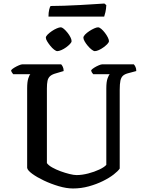

<svg xmlns="http://www.w3.org/2000/svg" viewBox="-20 -1069 827 1089"><path d="M394 0Q357 0 313 -13Q269 -26 229 -45Q189 -64 162.5 -83.5Q136 -103 134 -117V-568Q134 -605 140.5 -624.5Q147 -644 152 -648H55Q52 -653 48 -657.5Q44 -662 43 -671Q49 -678 61.5 -685.5Q74 -693 87 -698.5Q100 -704 106 -704H327Q332 -699 336.5 -689.5Q341 -680 341 -666L297 -653Q275 -647 264 -637Q253 -627 249.5 -610.5Q246 -594 246 -567V-144Q255 -131 276.5 -119Q298 -107 324 -97.5Q350 -88 374.5 -82Q399 -76 414 -76Q445 -76 480 -85Q515 -94 543.5 -107.5Q572 -121 583 -134V-568Q583 -606 590.5 -625.5Q598 -645 602 -648H509Q505 -652 501.5 -657.5Q498 -663 497 -671Q503 -678 515 -685.5Q527 -693 540 -698.5Q553 -704 559 -704H739Q744 -699 748.5 -689.5Q753 -680 753 -666L708 -654Q688 -649 677.5 -639.5Q667 -630 663 -611.5Q659 -593 659 -559V-113Q650 -99 625 -79.5Q600 -60 563.5 -42Q527 -24 483.5 -12Q440 0 394 0ZM518 -779Q511 -779 500 -787.5Q489 -796 478 -809Q467 -822 460 -834.5Q453 -847 453 -855Q453 -863 462.5 -873Q472 -883 486.5 -892.5Q501 -902 514.5 -908Q528 -914 536 -914Q544 -914 554.5 -905Q565 -896 575 -883Q585 -870 591.5 -857Q598 -844 598 -836Q598 -829 589 -819.5Q580 -810 567 -800.5Q554 -791 540.5 -785Q527 -779 518 -779ZM305 -779Q298 -779 287 -787.5Q276 -796 265.5 -809Q255 -822 247.5 -834.5Q240 -847 240 -855Q240 -863 250 -873Q260 -883 274 -892.5Q288 -902 302 -908Q316 -914 324 -914Q332 -914 342 -905.5Q352 -897 362.5 -884Q373 -871 379.5 -858Q386 -845 386 -836Q386 -829 377 -819.5Q368 -810 355 -800.5Q342 -791 328 -785Q314 -779 305 -779ZM255 -975Q255 -998 259 -1014.5Q263 -1031 267 -1035Q299 -1035 343.5 -1036.5Q388 -1038 434 -1040.5Q480 -1043 517 -1045.5Q554 -1048 572 -1049L583 -1040Q582 -1018 578 -1000.5Q574 -983 571 -975Z"/></svg>

Font: Texturina Medium 12pt Medium
Style: Regular
Weight: 500
Version: Version 1.002